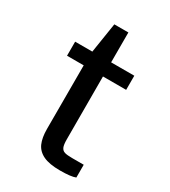

<svg xmlns="http://www.w3.org/2000/svg" viewBox="-168 -752 741 838"><g transform="rotate(30 202.5 -332.5)"><path d="M228 -446.2 228.4 -129.1Q228.4 -102.2 233.9 -90Q239.5 -77.8 251.7 -74.2Q263.9 -70.5 290 -70.5H347.9V-6.1Q325.9 3 269.9 3Q216.2 3 185.9 -11.5Q155.6 -26 143.2 -54Q130.9 -82 130.9 -125.8V-446.2H46.9V-517H133.5L157.2 -668H228V-517.4H344.8V-446.2Z"/></g></svg>

Font: Public Sans VF
Style: Regular
Weight: 400
Designer: Pablo Impallari, Rodrigo Fuenzalida (Modified by Dan O. Williams and USWDS)
Version: Version 1.003